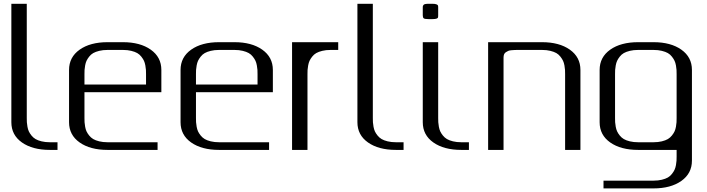

<svg xmlns="http://www.w3.org/2000/svg" viewBox="-20 -812 3831 1040"><path d="M125 -791.5V-172.9Q125 -159.7 125.5 -149.9Q126 -140.1 128.7 -125.5Q131.3 -110.8 136.2 -100.3Q141.1 -89.8 150.4 -78.1Q159.7 -66.4 172.4 -58.8Q185.1 -51.3 205.1 -46.4Q225.1 -41.5 250 -41.5H291.5V0H250Q156.2 0 98.9 -40.3Q41.5 -80.6 41.5 -149.9V-791.5Z M854 -312.5H437.5V-172.9Q437.5 -159.7 438 -149.9Q438.5 -140.1 441.2 -125.5Q443.8 -110.8 448.7 -100.3Q453.6 -89.8 462.9 -78.1Q472.2 -66.4 484.9 -58.8Q497.6 -51.3 517.6 -46.4Q537.6 -41.5 562.5 -41.5H833.5V0H562.5Q468.8 0 411.4 -40.3Q354 -80.6 354 -149.9V-433.1Q354 -502.4 411.4 -543Q468.8 -583.5 562.5 -583.5H646Q739.3 -583.5 796.6 -543Q854 -502.4 854 -433.1ZM437.5 -354H771V-410.6Q771 -423.8 770.5 -433.3Q770 -442.9 767.3 -457.5Q764.6 -472.2 759.8 -482.7Q754.9 -493.2 745.6 -505.1Q736.3 -517.1 723.6 -524.4Q710.9 -531.7 690.9 -536.6Q670.9 -541.5 646 -541.5H562.5Q537.6 -541.5 517.6 -536.6Q497.6 -531.7 484.9 -524.4Q472.2 -517.1 462.9 -505.1Q453.6 -493.2 448.7 -482.7Q443.8 -472.2 441.2 -457.5Q438.5 -442.9 438 -433.3Q437.5 -423.8 437.5 -410.6Z M1458 -312.5H1041.5V-172.9Q1041.5 -159.7 1042 -149.9Q1042.5 -140.1 1045.2 -125.5Q1047.9 -110.8 1052.7 -100.3Q1057.6 -89.8 1066.9 -78.1Q1076.2 -66.4 1088.9 -58.8Q1101.6 -51.3 1121.6 -46.4Q1141.6 -41.5 1166.5 -41.5H1437.5V0H1166.5Q1072.8 0 1015.4 -40.3Q958 -80.6 958 -149.9V-433.1Q958 -502.4 1015.4 -543Q1072.8 -583.5 1166.5 -583.5H1250Q1343.3 -583.5 1400.6 -543Q1458 -502.4 1458 -433.1ZM1041.5 -354H1375V-410.6Q1375 -423.8 1374.5 -433.3Q1374 -442.9 1371.3 -457.5Q1368.7 -472.2 1363.8 -482.7Q1358.9 -493.2 1349.6 -505.1Q1340.3 -517.1 1327.6 -524.4Q1314.9 -531.7 1294.9 -536.6Q1274.9 -541.5 1250 -541.5H1166.5Q1141.6 -541.5 1121.6 -536.6Q1101.6 -531.7 1088.9 -524.4Q1076.2 -517.1 1066.9 -505.1Q1057.6 -493.2 1052.7 -482.7Q1047.9 -472.2 1045.2 -457.5Q1042.5 -442.9 1042 -433.3Q1041.5 -423.8 1041.5 -410.6Z M1812 -583.5V-541.5H1770.5Q1745.6 -541.5 1725.6 -536.6Q1705.6 -531.7 1692.9 -524.4Q1680.2 -517.1 1670.9 -505.1Q1661.6 -493.2 1656.7 -482.7Q1651.9 -472.2 1649.2 -457.5Q1646.5 -442.9 1646 -433.3Q1645.5 -423.8 1645.5 -410.6V0H1562V-583.5Z M1999.5 -791.5V-172.9Q1999.5 -159.7 2000 -149.9Q2000.5 -140.1 2003.2 -125.5Q2005.9 -110.8 2010.7 -100.3Q2015.6 -89.8 2024.9 -78.1Q2034.2 -66.4 2046.9 -58.8Q2059.6 -51.3 2079.6 -46.4Q2099.6 -41.5 2124.5 -41.5H2166V0H2124.5Q2030.8 0 1973.4 -40.3Q1916 -80.6 1916 -149.9V-791.5Z M2353.5 -771V-729Q2353.5 -720.2 2352.3 -716.8Q2351.1 -713.4 2344.2 -710.9Q2337.4 -708.5 2322.3 -708.5H2301.3Q2280.8 -708.5 2275.4 -712.6Q2270 -716.8 2270 -729V-771Q2270 -776.4 2270.5 -778.8Q2271 -781.2 2273.7 -784.9Q2276.4 -788.6 2283.2 -790Q2290 -791.5 2301.3 -791.5H2322.3Q2336.9 -791.5 2344 -788.6Q2351.1 -785.6 2352.3 -782.2Q2353.5 -778.8 2353.5 -771ZM2353.5 -583.5V-172.9Q2353.5 -159.7 2354 -149.9Q2354.5 -140.1 2357.2 -125.5Q2359.9 -110.8 2364.7 -100.3Q2369.6 -89.8 2378.9 -78.1Q2388.2 -66.4 2400.9 -58.8Q2413.6 -51.3 2433.6 -46.4Q2453.6 -41.5 2478.5 -41.5H2520V0H2478.5Q2384.8 0 2327.4 -40.3Q2270 -80.6 2270 -149.9V-583.5Z M2624 -583.5H2916Q3009.3 -583.5 3066.7 -543Q3124 -502.4 3124 -433.1V0H3041V-410.6Q3041 -423.8 3040.5 -433.3Q3040 -442.9 3037.4 -457.5Q3034.7 -472.2 3029.8 -482.7Q3024.9 -493.2 3015.6 -505.1Q3006.3 -517.1 2993.7 -524.4Q2981 -531.7 2960.9 -536.6Q2940.9 -541.5 2916 -541.5H2791Q2776.9 -541.5 2769.8 -541.3Q2762.7 -541 2751 -540Q2739.3 -539.1 2733.2 -536.4Q2727.1 -533.7 2720.2 -529.3Q2713.4 -524.9 2710.4 -517.6Q2707.5 -510.3 2707.5 -500V0H2624Z M3520 -583.5Q3613.3 -583.5 3670.7 -543Q3728 -502.4 3728 -433.1V58.1Q3728 127.4 3670.7 168Q3613.3 208.5 3520 208.5H3249V166.5H3520Q3544.9 166.5 3564.9 161.6Q3585 156.7 3597.7 149.4Q3610.4 142.1 3619.6 130.1Q3628.9 118.2 3633.8 107.7Q3638.7 97.2 3641.4 82.5Q3644 67.9 3644.5 58.3Q3645 48.8 3645 35.6V0H3436.5Q3342.8 0 3285.4 -40.3Q3228 -80.6 3228 -149.9V-433.1Q3228 -502.4 3285.4 -543Q3342.8 -583.5 3436.5 -583.5ZM3436.5 -541.5Q3411.6 -541.5 3391.6 -536.6Q3371.6 -531.7 3358.9 -524.4Q3346.2 -517.1 3336.9 -505.1Q3327.6 -493.2 3322.8 -482.7Q3317.9 -472.2 3315.2 -457.5Q3312.5 -442.9 3312 -433.3Q3311.5 -423.8 3311.5 -410.6V-172.9Q3311.5 -159.7 3312 -149.9Q3312.5 -140.1 3315.2 -125.5Q3317.9 -110.8 3322.8 -100.3Q3327.6 -89.8 3336.9 -78.1Q3346.2 -66.4 3358.9 -58.8Q3371.6 -51.3 3391.6 -46.4Q3411.6 -41.5 3436.5 -41.5H3520Q3544.9 -41.5 3564.9 -46.4Q3585 -51.3 3597.7 -58.8Q3610.4 -66.4 3619.6 -78.1Q3628.9 -89.8 3633.8 -100.3Q3638.7 -110.8 3641.4 -125.5Q3644 -140.1 3644.5 -149.9Q3645 -159.7 3645 -172.9V-410.6Q3645 -423.8 3644.5 -433.3Q3644 -442.9 3641.4 -457.5Q3638.7 -472.2 3633.8 -482.7Q3628.9 -493.2 3619.6 -505.1Q3610.4 -517.1 3597.7 -524.4Q3585 -531.7 3564.9 -536.6Q3544.9 -541.5 3520 -541.5Z"/></svg>

Font: Gputeks
Style: Regular
Weight: 500
Version: Version 0.9